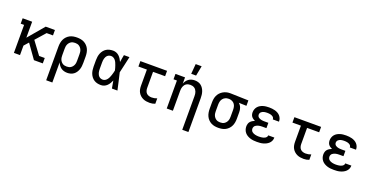

<svg xmlns="http://www.w3.org/2000/svg" viewBox="-29 -1676 5458 2811"><g transform="rotate(20 2700.0 -270.5)"><path d="M111 0V-436H58V-520H206V-271L417 -520H561V-436H462L326 -282L473 -84H561V0H423L268 -218L206 -148V0Z M692 215V-310Q692 -339 697 -367.5Q702 -396 714 -422Q726 -448 746.5 -469.5Q767 -491 792.5 -504.5Q818 -518 846.5 -523Q875 -528 904 -528Q933 -528 961.5 -523Q990 -518 1015.5 -504.5Q1041 -491 1061.5 -469.5Q1082 -448 1094 -422Q1106 -396 1111 -367.5Q1116 -339 1116 -310V-210Q1116 -184 1113 -157.5Q1110 -131 1101.5 -106.5Q1093 -82 1078 -59.5Q1063 -37 1042 -21.5Q1021 -6 995 1Q969 8 943 8Q918 8 893 1.5Q868 -5 847.5 -19.5Q827 -34 812 -55Q797 -76 788 -99V215ZM904 -76Q921 -76 937.5 -79.5Q954 -83 968 -92.5Q982 -102 992.5 -115Q1003 -128 1009.5 -144Q1016 -160 1018 -176.5Q1020 -193 1020 -210V-310Q1020 -327 1018 -343.5Q1016 -360 1009.5 -376Q1003 -392 992.5 -405Q982 -418 968 -427.5Q954 -437 937.5 -440.5Q921 -444 904 -444Q887 -444 870.5 -440.5Q854 -437 840 -427.5Q826 -418 815.5 -405Q805 -392 798.5 -376Q792 -360 790 -343.5Q788 -327 788 -310V-210Q788 -193 790 -176.5Q792 -160 798.5 -144Q805 -128 815.5 -115Q826 -102 840 -92.5Q854 -83 870.5 -79.5Q887 -76 904 -76Z M1467 8Q1439 8 1412 2Q1385 -4 1362 -18.5Q1339 -33 1321.5 -55Q1304 -77 1294 -102.5Q1284 -128 1280 -155.5Q1276 -183 1276 -210V-310Q1276 -337 1280 -364.5Q1284 -392 1294 -417.5Q1304 -443 1321.5 -465Q1339 -487 1362 -501.5Q1385 -516 1412 -522Q1439 -528 1467 -528Q1492 -528 1516.5 -518.5Q1541 -509 1559.5 -491.5Q1578 -474 1592 -452Q1606 -430 1616 -407V-408L1617 -409Q1621 -437 1626 -464.5Q1631 -492 1636 -520H1722Q1707 -456 1693.5 -391.5Q1680 -327 1664 -263Q1680 -198 1694.5 -132Q1709 -66 1724 0H1638Q1633 -29 1627.5 -58.5Q1622 -88 1617 -118Q1607 -94 1593.5 -71.5Q1580 -49 1561 -30.5Q1542 -12 1517.5 -2Q1493 8 1467 8ZM1467 -76Q1487 -76 1504.5 -87Q1522 -98 1534 -114Q1546 -130 1554 -148.5Q1562 -167 1568.5 -186Q1575 -205 1580 -224.5Q1585 -244 1589 -263Q1585 -282 1579.5 -301Q1574 -320 1567.5 -338.5Q1561 -357 1553 -375Q1545 -393 1533 -408.5Q1521 -424 1503.5 -434Q1486 -444 1467 -444Q1451 -444 1436 -439Q1421 -434 1409.5 -423.5Q1398 -413 1390.5 -399.5Q1383 -386 1379 -371Q1375 -356 1373.5 -340.5Q1372 -325 1372 -310V-210Q1372 -195 1373.5 -179.5Q1375 -164 1379 -149Q1383 -134 1390.5 -120.5Q1398 -107 1409.5 -96.5Q1421 -86 1436 -81Q1451 -76 1467 -76Z M2227 8Q2201 8 2174.5 4Q2148 0 2124 -11Q2100 -22 2080 -40Q2060 -58 2047 -81Q2034 -104 2029 -130.5Q2024 -157 2024 -184V-436H1892V-520H2308V-436H2120V-184Q2120 -162 2126.5 -140.5Q2133 -119 2148 -104Q2163 -89 2184.5 -82.5Q2206 -76 2227 -76Q2249 -76 2270 -80Q2291 -84 2311 -92V-8Q2291 0 2270 4Q2249 8 2227 8Z M2812 215V-310Q2812 -327 2810 -343.5Q2808 -360 2802 -375.5Q2796 -391 2786.5 -404.5Q2777 -418 2763 -427Q2749 -436 2733 -440Q2717 -444 2700 -444Q2683 -444 2667 -440Q2651 -436 2637 -427Q2623 -418 2613.5 -404.5Q2604 -391 2598 -375.5Q2592 -360 2590 -343.5Q2588 -327 2588 -310V0H2492V-436H2439V-520H2588V-422Q2596 -445 2610.5 -465.5Q2625 -486 2645.5 -500.5Q2666 -515 2690 -521.5Q2714 -528 2739 -528Q2765 -528 2790.5 -521Q2816 -514 2836.5 -498Q2857 -482 2871.5 -459.5Q2886 -437 2894 -412.5Q2902 -388 2905 -362Q2908 -336 2908 -310V215ZM2655 -600 2668 -756H2761L2731 -600Z M3296 8Q3267 8 3238.5 3Q3210 -2 3184.5 -15.5Q3159 -29 3138.5 -50.5Q3118 -72 3106 -98Q3094 -124 3089 -152.5Q3084 -181 3084 -210V-310Q3084 -338 3088.5 -365.5Q3093 -393 3104.5 -418Q3116 -443 3135 -464Q3154 -485 3178 -499Q3202 -513 3229 -520.5Q3256 -528 3284 -528H3300L3575 -520V-436L3455 -440Q3469 -428 3479.5 -413Q3490 -398 3496.5 -381Q3503 -364 3505.5 -346Q3508 -328 3508 -310V-210Q3508 -181 3503 -152.5Q3498 -124 3486 -98Q3474 -72 3453.5 -50.5Q3433 -29 3407.5 -15.5Q3382 -2 3353.5 3Q3325 8 3296 8ZM3296 -76Q3313 -76 3329.5 -79.5Q3346 -83 3360 -92.5Q3374 -102 3384.5 -115Q3395 -128 3401.5 -144Q3408 -160 3410 -176.5Q3412 -193 3412 -210V-310Q3412 -334 3407.5 -357.5Q3403 -381 3389.5 -400.5Q3376 -420 3354.5 -431Q3333 -442 3309 -444H3292Q3267 -444 3244 -433Q3221 -422 3206 -402.5Q3191 -383 3185.5 -359Q3180 -335 3180 -310V-210Q3180 -193 3182 -176.5Q3184 -160 3190.5 -144Q3197 -128 3207.5 -115Q3218 -102 3232 -92.5Q3246 -83 3262.5 -79.5Q3279 -76 3296 -76Z M3897 8Q3871 8 3845.5 5.5Q3820 3 3795.5 -4.5Q3771 -12 3748.5 -25Q3726 -38 3709.5 -57.5Q3693 -77 3684.5 -101.5Q3676 -126 3676 -152Q3676 -172 3681.5 -192Q3687 -212 3700.5 -227.5Q3714 -243 3731.5 -253.5Q3749 -264 3768 -272Q3752 -278 3737 -288.5Q3722 -299 3711.5 -312.5Q3701 -326 3696.5 -343.5Q3692 -361 3692 -378Q3692 -402 3700 -425Q3708 -448 3723 -466Q3738 -484 3759 -496.5Q3780 -509 3803 -516Q3826 -523 3849.5 -525.5Q3873 -528 3897 -528Q3920 -528 3943.5 -525.5Q3967 -523 3989 -517Q4011 -511 4032 -499.5Q4053 -488 4068.5 -471Q4084 -454 4093 -432Q4102 -410 4102 -387V-381H4006V-383Q4006 -395 4000.5 -405Q3995 -415 3985.5 -422Q3976 -429 3965 -433.5Q3954 -438 3943 -440Q3932 -442 3920.5 -443Q3909 -444 3897 -444Q3885 -444 3873 -443Q3861 -442 3849.5 -439.5Q3838 -437 3827 -432Q3816 -427 3807 -419Q3798 -411 3793 -400Q3788 -389 3788 -377Q3788 -365 3793 -354Q3798 -343 3807.5 -335.5Q3817 -328 3828.5 -323.5Q3840 -319 3852 -316.5Q3864 -314 3876 -313Q3888 -312 3900 -312H3962V-229H3900Q3886 -229 3872 -228Q3858 -227 3844.5 -224Q3831 -221 3818 -215.5Q3805 -210 3794 -201.5Q3783 -193 3777 -180Q3771 -167 3771 -153Q3771 -139 3776.5 -126Q3782 -113 3792.5 -104Q3803 -95 3816 -89.5Q3829 -84 3842.5 -81Q3856 -78 3869.5 -76.5Q3883 -75 3897 -75Q3910 -75 3923 -76Q3936 -77 3948.5 -79Q3961 -81 3973.5 -85Q3986 -89 3997 -96Q4008 -103 4015.5 -114Q4023 -125 4023 -138V-139H4118V-135Q4118 -111 4108 -88Q4098 -65 4080 -48Q4062 -31 4040 -20Q4018 -9 3994.5 -2.5Q3971 4 3946.5 6Q3922 8 3897 8Z M4627 8Q4601 8 4574.5 4Q4548 0 4524 -11Q4500 -22 4480 -40Q4460 -58 4447 -81Q4434 -104 4429 -130.5Q4424 -157 4424 -184V-436H4292V-520H4708V-436H4520V-184Q4520 -162 4526.5 -140.5Q4533 -119 4548 -104Q4563 -89 4584.5 -82.5Q4606 -76 4627 -76Q4649 -76 4670 -80Q4691 -84 4711 -92V-8Q4691 0 4670 4Q4649 8 4627 8Z M5097 8Q5071 8 5045.5 5.5Q5020 3 4995.5 -4.5Q4971 -12 4948.5 -25Q4926 -38 4909.5 -57.5Q4893 -77 4884.5 -101.5Q4876 -126 4876 -152Q4876 -172 4881.5 -192Q4887 -212 4900.5 -227.5Q4914 -243 4931.5 -253.5Q4949 -264 4968 -272Q4952 -278 4937 -288.5Q4922 -299 4911.5 -312.5Q4901 -326 4896.5 -343.5Q4892 -361 4892 -378Q4892 -402 4900 -425Q4908 -448 4923 -466Q4938 -484 4959 -496.5Q4980 -509 5003 -516Q5026 -523 5049.5 -525.5Q5073 -528 5097 -528Q5120 -528 5143.5 -525.5Q5167 -523 5189 -517Q5211 -511 5232 -499.5Q5253 -488 5268.5 -471Q5284 -454 5293 -432Q5302 -410 5302 -387V-381H5206V-383Q5206 -395 5200.5 -405Q5195 -415 5185.5 -422Q5176 -429 5165 -433.5Q5154 -438 5143 -440Q5132 -442 5120.5 -443Q5109 -444 5097 -444Q5085 -444 5073 -443Q5061 -442 5049.5 -439.5Q5038 -437 5027 -432Q5016 -427 5007 -419Q4998 -411 4993 -400Q4988 -389 4988 -377Q4988 -365 4993 -354Q4998 -343 5007.5 -335.5Q5017 -328 5028.5 -323.5Q5040 -319 5052 -316.5Q5064 -314 5076 -313Q5088 -312 5100 -312H5162V-229H5100Q5086 -229 5072 -228Q5058 -227 5044.5 -224Q5031 -221 5018 -215.5Q5005 -210 4994 -201.5Q4983 -193 4977 -180Q4971 -167 4971 -153Q4971 -139 4976.5 -126Q4982 -113 4992.5 -104Q5003 -95 5016 -89.5Q5029 -84 5042.5 -81Q5056 -78 5069.5 -76.5Q5083 -75 5097 -75Q5110 -75 5123 -76Q5136 -77 5148.5 -79Q5161 -81 5173.5 -85Q5186 -89 5197 -96Q5208 -103 5215.5 -114Q5223 -125 5223 -138V-139H5318V-135Q5318 -111 5308 -88Q5298 -65 5280 -48Q5262 -31 5240 -20Q5218 -9 5194.5 -2.5Q5171 4 5146.5 6Q5122 8 5097 8Z"/></g></svg>

Font: Iosevka HT Medium Extended
Style: Regular
Weight: 500
Width: 7
Monospace: yes
Designer: Belleve Invis
Foundry: Belleve Invis
Version: Version 32.3.0; ttfautohint (v1.8.4)